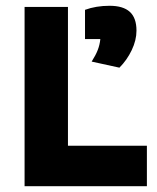

<svg xmlns="http://www.w3.org/2000/svg" viewBox="-20 -644 542 664"><path d="M297 -431Q311 -453 318 -471Q325 -489 327 -509H274V-610Q312 -624 359 -624Q406 -624 429 -603Q452 -582 452 -538Q452 -505 435.5 -470.5Q419 -436 393 -410ZM65 -620H215V-140H488V0H65Z"/></svg>

Font: Athiti
Style: Bold
Weight: 700
Designer: CadsonDemak Team
Foundry: CadsonDemak
Version: Version 1.033